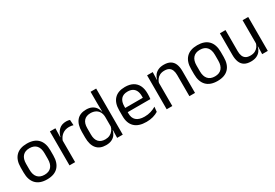

<svg xmlns="http://www.w3.org/2000/svg" viewBox="39 -1520 3427 2391"><g transform="rotate(-30 1752.0 -324.5)"><path d="M260 12.5Q155 12.5 100.8 -44.2Q46.5 -101 46.5 -207.5V-282Q46.5 -388 101 -444.5Q155.5 -501 260 -501Q365 -501 419.2 -444.5Q473.5 -388 473.5 -282V-207.5Q473.5 -101 419.2 -44.2Q365 12.5 260 12.5ZM260 -53.5Q325 -53.5 358.8 -92Q392.5 -130.5 392.5 -203V-286.5Q392.5 -358.5 358.8 -396.8Q325 -435 260 -435Q195.5 -435 161.5 -396.8Q127.5 -358.5 127.5 -286.5V-203Q127.5 -130.5 161.5 -92Q195.5 -53.5 260 -53.5Z M663 -298.5 644.5 -361 664.5 -362Q680.5 -424 719.5 -459.8Q758.5 -495.5 823 -495.5Q839 -495.5 851.8 -493Q864.5 -490.5 874.5 -487L879.5 -408.5Q867 -412.5 851.8 -415Q836.5 -417.5 818 -417.5Q763 -417.5 722.2 -387Q681.5 -356.5 663 -298.5ZM586 0V-488H665L661 -344L667 -338V0Z M1108 10.5Q1020 10.5 974 -44Q928 -98.5 928 -203V-283.5Q928 -388.5 974.5 -443.8Q1021 -499 1111.5 -499Q1156.5 -499 1189.5 -483.8Q1222.5 -468.5 1243 -441Q1263.5 -413.5 1270.5 -376H1297L1273 -301.5Q1271.5 -344.5 1253.8 -373.8Q1236 -403 1205.8 -418Q1175.5 -433 1136.5 -433Q1074.5 -433 1041.8 -397Q1009 -361 1009 -291V-198Q1009 -129 1041.8 -93Q1074.5 -57 1136.5 -57Q1173.5 -57 1202 -71.2Q1230.5 -85.5 1249.2 -110.8Q1268 -136 1275 -168L1295 -110H1271Q1264 -77 1244.2 -49.5Q1224.5 -22 1191.2 -5.8Q1158 10.5 1108 10.5ZM1271 0 1274.5 -118 1273 -144V-348L1273.5 -365L1271.5 -503.5V-662.5H1352V0Z M1689 11Q1577.5 11 1521 -43.5Q1464.5 -98 1464.5 -199.5V-286.5Q1464.5 -389.5 1517 -445.2Q1569.5 -501 1670.5 -501Q1738.5 -501 1784 -475.8Q1829.5 -450.5 1852.5 -404Q1875.5 -357.5 1875.5 -293V-275Q1875.5 -259 1874.2 -243Q1873 -227 1871 -211.5H1796.5Q1797.5 -235.5 1797.8 -257Q1798 -278.5 1798 -296.5Q1798 -341 1783.8 -371.8Q1769.5 -402.5 1741.2 -418.8Q1713 -435 1670.5 -435Q1607.5 -435 1576 -398.5Q1544.5 -362 1544.5 -294V-247.5L1545 -237.5V-191Q1545 -160.5 1554 -136Q1563 -111.5 1582.2 -93.8Q1601.5 -76 1631.2 -66.8Q1661 -57.5 1702 -57.5Q1749.5 -57.5 1790.5 -70Q1831.5 -82.5 1867.5 -104L1860 -34Q1827.5 -13.5 1784.5 -1.2Q1741.5 11 1689 11ZM1507 -211.5V-272.5H1854V-211.5Z M2310 0V-303.5Q2310 -343 2299.2 -371.5Q2288.5 -400 2264.2 -415.8Q2240 -431.5 2198 -431.5Q2159.5 -431.5 2131.2 -417Q2103 -402.5 2085.5 -377.8Q2068 -353 2061 -321.5L2046.5 -379H2064Q2072 -412 2092 -439.2Q2112 -466.5 2145.8 -482.8Q2179.5 -499 2228.5 -499Q2286.5 -499 2322.2 -477Q2358 -455 2374.5 -413.8Q2391 -372.5 2391 -312.5V0ZM1983.5 0V-488H2064.5L2061 -371L2064.5 -366.5V0Z M2710.5 12.5Q2605.5 12.5 2551.2 -44.2Q2497 -101 2497 -207.5V-282Q2497 -388 2551.5 -444.5Q2606 -501 2710.5 -501Q2815.5 -501 2869.8 -444.5Q2924 -388 2924 -282V-207.5Q2924 -101 2869.8 -44.2Q2815.5 12.5 2710.5 12.5ZM2710.5 -53.5Q2775.5 -53.5 2809.2 -92Q2843 -130.5 2843 -203V-286.5Q2843 -358.5 2809.2 -396.8Q2775.5 -435 2710.5 -435Q2646 -435 2612 -396.8Q2578 -358.5 2578 -286.5V-203Q2578 -130.5 2612 -92Q2646 -53.5 2710.5 -53.5Z M3111 -488V-184.5Q3111 -146 3121.8 -117.2Q3132.5 -88.5 3157 -72.8Q3181.5 -57 3223 -57Q3262 -57 3290 -71.2Q3318 -85.5 3335.8 -110.5Q3353.5 -135.5 3360 -167L3374.5 -109.5H3357Q3349.5 -76.5 3329.5 -49.2Q3309.5 -22 3275.8 -5.8Q3242 10.5 3192.5 10.5Q3135 10.5 3099.2 -11.2Q3063.5 -33 3047 -74.8Q3030.5 -116.5 3030.5 -175.5V-488ZM3437.5 -488V0H3356.5L3360 -117L3356.5 -122V-488Z"/></g></svg>

Font: Anek Tamil
Style: Regular
Weight: 400
Designer: Aadarsh Rajan (Tamil), Yesha Goshar (Latin)
Foundry: Ek Type
Version: Version 1.003